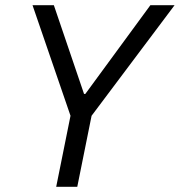

<svg xmlns="http://www.w3.org/2000/svg" viewBox="-20 -718 691 738"><path d="M277 0H196L251 -273L105 -698H187L303 -357H308L558 -698H651L332 -273Z"/></svg>

Font: IBM Plex Sans Var
Style: Italic
Weight: 400
Italic angle: -11.31°
Designer: Mike Abbink, Paul van der Laan, Pieter van Rosmalen
Foundry: Bold Monday
Version: Version 1.001